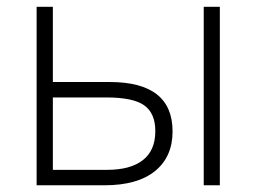

<svg xmlns="http://www.w3.org/2000/svg" viewBox="-20 -551 763 571"><path d="M137.2 -307.1H306.2Q493.2 -307.1 493.2 -160.2Q493.2 -84.5 440.9 -42.2Q388.7 0 291 0H88.9V-530.8H137.2ZM137.2 -261.2V-45.9H298.8Q367.7 -45.9 404.8 -74.7Q441.9 -103.5 441.9 -161.1Q441.9 -213.9 409.2 -237.5Q376.5 -261.2 295.9 -261.2ZM633.8 0H585.9V-530.8H633.8Z"/></svg>

Font: Zoram GWebM Light
Style: Regular
Weight: 300
Foundry: Ascender Corporation
Version: Version 1.000